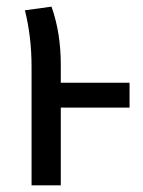

<svg xmlns="http://www.w3.org/2000/svg" viewBox="-20 -558 430 578"><path d="M370 -234H163V0H75V-357Q75 -447 55 -527L135 -538Q163 -460 163 -363V-309H370Z"/></svg>

Font: Fira Sans Extra Condensed
Style: Regular
Weight: 400
Width: 1
Designer: Carrois Corporate & Edenspiekermann AG
Foundry: Carrois Corporate GbR & Edenspiekermann AG
Version: Version 4.203